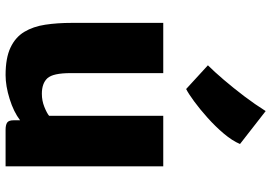

<svg xmlns="http://www.w3.org/2000/svg" viewBox="-162 -802 972 688"><g transform="rotate(90 324.0 -458.0)"><path d="M249 8Q188 8 150.8 -9.5Q113.5 -27 94.2 -59Q75 -91 68.5 -134.2Q62 -177.5 62 -229V-557H242V-225Q242 -162 260.2 -142Q278.5 -122 316 -122Q341 -122 363.2 -131Q385.5 -140 395 -148V-557H576V8H445Q428 8 419.5 2.5Q411 -3 411 -21V-44Q381 -21 334.5 -6.5Q288 8 249 8ZM299 -639 214 -717Q236.5 -739.5 265.8 -773.8Q295 -808 324.8 -847.2Q354.5 -886.5 378 -924L496 -832Q484.5 -804.5 458.8 -774Q433 -743.5 402 -715.8Q371 -688 343 -667.5Q315 -647 299 -639Z"/></g></svg>

Font: Merriweather Sans Black
Style: Regular
Weight: 900
Designer: Eben Sorkin
Foundry: Eben Sorkin
Version: Version 1.008; ttfautohint (v1.7.19-72a1) -l 8 -r 50 -G 200 